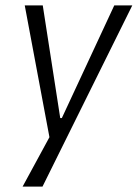

<svg xmlns="http://www.w3.org/2000/svg" viewBox="-20 -514 512 714"><path d="M64 180 171 -17 170 29 72 -494H139L204 -75H210L405 -494H472L138 180Z"/></svg>

Font: Nunito Sans 7pt Condensed Light
Style: Italic
Weight: 300
Width: 3
Italic angle: -9°
Designer: Vernon Adams
Foundry: Vernon Adams
Version: Version 3.101;gftools[0.9.27]